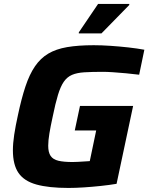

<svg xmlns="http://www.w3.org/2000/svg" viewBox="-20 -919 732 947"><path d="M317.8 8Q220.2 8 159.6 -8.9Q99 -25.7 71.3 -66Q43.6 -106.2 43.6 -177.9Q43.6 -211.7 50.1 -254.7Q56.6 -297.6 68.2 -350Q85.7 -432.9 105.5 -492.5Q125.3 -552.1 152.5 -591.9Q179.7 -631.7 217.9 -654.4Q256 -677.1 311.1 -686.6Q366.2 -696 442.4 -696Q480.4 -696 524.7 -693Q569.1 -690 613.2 -685.1Q657.3 -680.1 692 -673.7L666.4 -550.5Q635.2 -554.5 601.2 -557.6Q567.2 -560.7 537.5 -562.7Q507.8 -564.7 488.1 -564.7Q433.2 -564.7 396.2 -562.4Q359.2 -560.1 335.1 -549.7Q311 -539.3 294.7 -515.8Q278.5 -492.3 265.9 -450.8Q253.2 -409.3 240 -344Q229.4 -295.7 223.6 -260.6Q217.8 -225.4 217.8 -200Q217.8 -167.4 229.8 -149.8Q241.8 -132.3 268.2 -126.1Q294.6 -119.9 338 -119.9Q349.4 -119.9 364.5 -120.7Q379.6 -121.5 395.4 -122.6Q411.2 -123.7 422.8 -124.3L454.4 -275.5H348.8L374.5 -396.5H636.6L555 -12.4Q519.7 -6.4 477.2 -1.9Q434.8 2.6 393.4 5.3Q352 8 317.8 8ZM368.7 -754.3V-759.3L463.7 -899.5H617.6V-894.5L480.5 -754.3Z"/></svg>

Font: Saira Thin
Style: Italic
Weight: 100
Italic angle: -12°
Designer: Hector Gatti with collaboration of the Omnibus-Type team
Foundry: Omnibus-Type
Version: Version 1.101